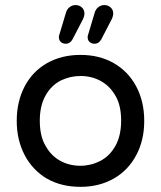

<svg xmlns="http://www.w3.org/2000/svg" viewBox="-20 -725 634 756"><path d="M211.9 -578.1Q211.9 -584 212.9 -585.9L239.3 -673.8Q243.2 -688.5 253.9 -696.8Q264.6 -705.1 277.3 -705.1Q292 -705.1 302.2 -695.8Q312.5 -686.5 312.5 -671.9Q312.5 -661.1 305.7 -647.5L265.6 -570.3Q255.9 -552.7 239.3 -552.7Q227.5 -552.7 219.7 -559.6Q211.9 -566.4 211.9 -578.1ZM325.2 -578.1Q325.2 -584 326.2 -585.9L352.5 -673.8Q356.4 -688.5 367.2 -696.8Q377.9 -705.1 390.6 -705.1Q405.3 -705.1 415.5 -695.8Q425.8 -686.5 425.8 -671.9Q425.8 -661.1 418.9 -647.5L378.9 -570.3Q369.1 -552.7 352.5 -552.7Q340.8 -552.7 333 -559.6Q325.2 -566.4 325.2 -578.1ZM165 -21.5Q108.4 -54.7 77.1 -114.3Q45.9 -173.8 45.9 -249Q45.9 -325.2 77.1 -384.8Q108.4 -444.3 165.5 -476.6Q222.7 -508.8 296.9 -508.8Q371.1 -508.8 427.7 -476.6Q485.4 -443.4 516.6 -384.3Q547.9 -325.2 547.9 -249Q547.9 -172.9 516.6 -114.3Q484.4 -53.7 427.2 -21.5Q370.1 10.7 296.9 10.7Q221.7 10.7 165 -21.5ZM374 -90.8Q412.1 -110.4 434.6 -150.9Q457 -191.4 457 -250Q457 -311.5 433.6 -349.6Q412.1 -386.7 376.5 -406.2Q340.8 -425.8 296.9 -425.8Q256.8 -425.8 219.7 -408.2Q181.6 -388.7 159.2 -348.6Q136.7 -308.6 136.7 -250Q136.7 -187.5 160.2 -149.4Q181.6 -111.3 217.3 -91.8Q252.9 -72.3 296.9 -72.3Q336.9 -72.3 374 -90.8Z"/></svg>

Font: KTXP_ComRound
Style: Medium
Weight: 500
Version: Version 1.01;May 16, 2022;FontCreator 13.0.0.2683 64-bit